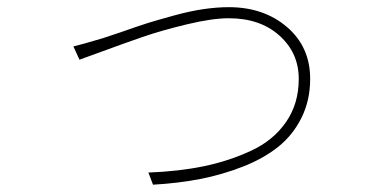

<svg xmlns="http://www.w3.org/2000/svg" viewBox="-20 -504 1040 525"><path d="M197.3 -340.8 180.7 -377Q198.2 -380.9 260.7 -399.4L310.5 -416Q360.4 -433.6 383.8 -440.9Q407.2 -448.2 453.1 -460.9Q499 -473.6 536.1 -479Q573.2 -484.4 605.5 -484.4Q701.2 -484.4 764.6 -430.2Q828.1 -376 828.1 -288.1Q828.1 -229.5 804.2 -181.6Q780.3 -133.8 740.2 -102.1Q700.2 -70.3 644 -48.3Q587.9 -26.4 527.8 -14.6Q467.8 -2.9 398.4 1L385.7 -32.2Q467.8 -35.2 536.6 -49.3Q605.5 -63.5 666.5 -91.8Q727.5 -120.1 762.2 -170.4Q796.9 -220.7 796.9 -288.1Q796.9 -359.4 744.1 -406.7Q691.4 -454.1 605.5 -454.1Q560.5 -454.1 491.2 -437.5Q421.9 -420.9 369.6 -402.8Q317.4 -384.8 259.3 -363.3Q201.2 -341.8 197.3 -340.8Z"/></svg>

Font: Gen Shin Gothic Monospace ExtraLight
Style: Regular
Weight: 200
Designer: [Source Han Sans]
Ryoko NISHIZUKA  (kana & ideographs); Paul D. Hunt (Latin, Greek & Cyrillic); Wenlong ZHANG  (bopomofo
Version: Version 1.002.20150607